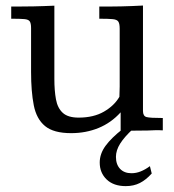

<svg xmlns="http://www.w3.org/2000/svg" viewBox="-20 -459 611 676"><path d="M230.5 9.8Q168.9 9.8 138.7 -15.1Q108.4 -40 98.9 -88.4Q89.4 -136.7 89.4 -206.1V-360.4Q89.4 -377 84.7 -383.8Q80.1 -390.6 65.2 -391.8Q50.3 -393.1 19.5 -393.1V-436Q34.2 -436 47.1 -436Q60.1 -436 72.3 -436.3Q84.5 -436.5 96.2 -436.5Q113.8 -437 132.1 -437.5Q150.4 -438 171.4 -439V-181.2Q171.4 -140.1 177 -109.4Q182.6 -78.6 200.9 -61.8Q219.2 -44.9 256.8 -44.9Q309.6 -44.9 345.9 -65.9Q382.3 -86.9 400.4 -118.2Q401.4 -136.2 401.4 -154.1Q401.4 -171.9 401.4 -190.4V-357.9Q401.4 -375.5 396.7 -382.8Q392.1 -390.1 377 -391.6Q361.8 -393.1 329.6 -393.1V-436Q348.1 -436 367.2 -436Q386.2 -436 405.8 -436.5Q425.3 -437 444.6 -437.7Q463.9 -438.5 483.4 -439.5V-68.4Q483.4 -50.3 495.8 -46.9Q508.3 -43.5 553.2 -43.5V0Q539.1 -1 525.6 -0.5Q512.2 0 499.5 0.5Q473.6 0.5 450.2 1Q426.8 1.5 404.8 2Q404.8 -9.3 404.8 -23.9Q404.8 -38.6 404.8 -50.3Q404.8 -62 404.8 -63.5Q371.1 -26.4 326.7 -8.3Q282.2 9.8 230.5 9.8ZM422.9 196.3Q379.9 196.3 355.5 172.9Q331.1 149.4 331.1 113.3Q331.1 82.5 351.6 54.4Q372.1 26.4 412.1 -4.9H448.2Q418 22.9 403.1 46.6Q388.2 70.3 388.2 93.3Q388.2 120.1 402.8 135.5Q417.5 150.9 442.9 150.9Q459.5 150.9 475.3 144.5Q491.2 138.2 507.8 126L514.2 151.9Q494.1 174.3 472.4 185.3Q450.7 196.3 422.9 196.3Z"/></svg>

Font: Kameron
Style: Regular
Weight: 400
Designer: Vernon Adams
Foundry: Vernon Adams
Version: Version 1.100